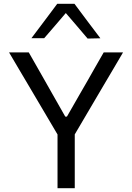

<svg xmlns="http://www.w3.org/2000/svg" viewBox="-20 -988 692 1008"><path d="M282 0V-282L128.5 -542Q103.5 -584 80.5 -623Q57.5 -662 27.5 -713H131Q158.5 -665 178 -630.5Q197.5 -596 215 -565.5Q232.5 -534.5 253.5 -497.5L322.5 -376H331.5L398.5 -493Q421 -532 439.5 -564Q457.5 -596 477.5 -631Q497.5 -666 524.5 -713H626Q600.5 -669.5 575.2 -626.5Q550 -583.5 525.5 -542.5L372.5 -282.5V0ZM440 -785.5Q411.5 -819.5 383 -852.5Q354.5 -885.5 325.5 -919.5Q297 -886 268.8 -853.2Q240.5 -820.5 212 -787.5H145Q178.5 -832 212.5 -877.2Q246.5 -922.5 280.5 -968H371Q405 -922.5 439 -877Q473 -831.5 507 -787Z"/></svg>

Font: Heraclito
Style: Regular
Weight: 400
Designer: Kostas Bartsokas (font) & Cristiano Sobral (main changes)
Foundry: Kostas Bartsokas (font) & Cristiano Sobral (main changes)
Version: Version 1.00;July 8, 2020;FontCreator 13.0.0.2655 64-bit